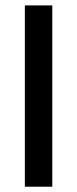

<svg xmlns="http://www.w3.org/2000/svg" viewBox="-20 -704 291 724"><path d="M177.2 -683.6V0H73.7V-683.6Z"/></svg>

Font: Khula Semibold
Style: Regular
Weight: 600
Designer: Erin McLaughlin, Steve Matteson
Version: Version 1.000;PS 1.0;hotconv 1.0.72;makeotf.lib2.5.5900